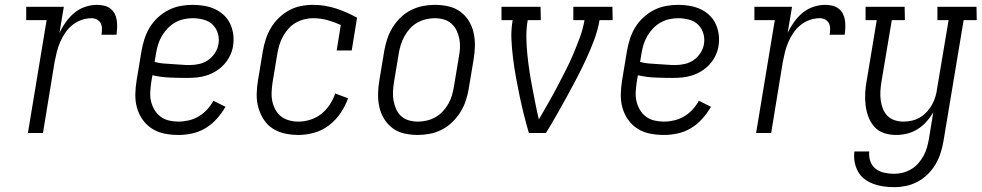

<svg xmlns="http://www.w3.org/2000/svg" viewBox="-20 -548 4044 791"><path d="M95 0 172 -465H88V-520H243L225 -413Q236 -436 251.5 -457.5Q267 -479 287 -495.5Q307 -512 331.5 -520Q356 -528 380 -528Q395 -528 409.5 -524.5Q424 -521 435 -512.5Q446 -504 452.5 -491.5Q459 -479 461 -464.5Q463 -450 462.5 -435Q462 -420 460 -405H398Q400 -417 400 -429.5Q400 -442 395 -452Q390 -462 379.5 -467.5Q369 -473 357 -473Q337 -473 316.5 -466Q296 -459 278.5 -445Q261 -431 248.5 -412.5Q236 -394 227.5 -374Q219 -354 214 -334Q209 -314 205 -293L157 0Z M716 8Q686 8 658 2.5Q630 -3 607 -17.5Q584 -32 568 -54.5Q552 -77 544.5 -103.5Q537 -130 537.5 -159Q538 -188 543 -218L563 -338Q567 -362 575 -387Q583 -412 596.5 -434.5Q610 -457 630.5 -476Q651 -495 675 -507Q699 -519 724 -523.5Q749 -528 774 -528Q798 -528 821.5 -524Q845 -520 865.5 -510.5Q886 -501 902.5 -485.5Q919 -470 928.5 -449.5Q938 -429 941 -405.5Q944 -382 940 -358Q937 -338 927.5 -318.5Q918 -299 903.5 -283Q889 -267 870.5 -255.5Q852 -244 832 -237.5Q812 -231 792 -229Q772 -227 752 -227Q715 -227 679 -228.5Q643 -230 608 -238L603 -209Q600 -188 599 -168Q598 -148 602.5 -129.5Q607 -111 617 -94.5Q627 -78 642 -67Q657 -56 676 -51.5Q695 -47 715 -47Q736 -47 757.5 -52Q779 -57 798.5 -68.5Q818 -80 833.5 -97Q849 -114 859 -133L909 -108Q894 -82 873.5 -59Q853 -36 827.5 -20.5Q802 -5 773 1.5Q744 8 716 8ZM762 -280Q781 -280 801 -284.5Q821 -289 837.5 -300.5Q854 -312 865.5 -329.5Q877 -347 880 -366Q884 -389 877.5 -410.5Q871 -432 856 -446.5Q841 -461 819 -467Q797 -473 774 -473Q756 -473 737.5 -469Q719 -465 702 -455.5Q685 -446 671 -431.5Q657 -417 647 -400Q637 -383 631.5 -365Q626 -347 623 -329L617 -293Q634 -288 652.5 -286.5Q671 -285 689.5 -284Q708 -283 726 -281.5Q744 -280 762 -280Z M1210 8Q1181 8 1153.5 2Q1126 -4 1103.5 -18.5Q1081 -33 1066.5 -55.5Q1052 -78 1044.5 -104.5Q1037 -131 1037.5 -160Q1038 -189 1043 -218L1063 -338Q1067 -362 1075 -386.5Q1083 -411 1096 -433Q1109 -455 1128.5 -474Q1148 -493 1171 -505.5Q1194 -518 1219 -523Q1244 -528 1269 -528Q1319 -528 1364.5 -513Q1410 -498 1451 -475L1429 -340H1367L1384 -445Q1358 -457 1329.5 -465Q1301 -473 1270 -473Q1252 -473 1234 -468.5Q1216 -464 1199 -454.5Q1182 -445 1169 -430.5Q1156 -416 1146.5 -399Q1137 -382 1131.5 -364.5Q1126 -347 1123 -329L1103 -209Q1100 -189 1099 -169Q1098 -149 1102 -130.5Q1106 -112 1115 -95.5Q1124 -79 1138.5 -68Q1153 -57 1171.5 -52Q1190 -47 1210 -47Q1234 -47 1259 -55Q1284 -63 1304 -79Q1324 -95 1338.5 -117Q1353 -139 1361 -163L1414 -143Q1403 -112 1383.5 -83Q1364 -54 1336.5 -32.5Q1309 -11 1275.5 -1.5Q1242 8 1210 8Z M1702 8Q1673 8 1646 2Q1619 -4 1598 -19.5Q1577 -35 1563 -57.5Q1549 -80 1543 -106.5Q1537 -133 1537.5 -161Q1538 -189 1543 -218L1563 -338Q1567 -362 1575 -386.5Q1583 -411 1596.5 -433.5Q1610 -456 1629.5 -475Q1649 -494 1672.5 -506Q1696 -518 1721.5 -523Q1747 -528 1771 -528Q1800 -528 1827 -522Q1854 -516 1875.5 -500.5Q1897 -485 1911 -462.5Q1925 -440 1931 -413.5Q1937 -387 1936.5 -359Q1936 -331 1931 -302L1911 -182Q1907 -158 1899 -133.5Q1891 -109 1877 -86.5Q1863 -64 1843.5 -45Q1824 -26 1800.5 -14Q1777 -2 1751.5 3Q1726 8 1702 8ZM1702 -47Q1720 -47 1739 -51.5Q1758 -56 1774.5 -65.5Q1791 -75 1804.5 -89.5Q1818 -104 1827.5 -121Q1837 -138 1842 -155.5Q1847 -173 1850 -191L1870 -311Q1874 -331 1875 -350Q1876 -369 1872.5 -387.5Q1869 -406 1861 -422.5Q1853 -439 1839.5 -451Q1826 -463 1808 -468Q1790 -473 1771 -473Q1753 -473 1734.5 -468.5Q1716 -464 1699 -454.5Q1682 -445 1669 -430.5Q1656 -416 1646.5 -399Q1637 -382 1631.5 -364.5Q1626 -347 1623 -329L1603 -209Q1600 -189 1599 -170Q1598 -151 1601.5 -132.5Q1605 -114 1612.5 -97.5Q1620 -81 1633.5 -69Q1647 -57 1665 -52Q1683 -47 1702 -47Z M2159 0Q2148 -37 2138.5 -75Q2129 -113 2121 -151Q2113 -189 2106 -227.5Q2099 -266 2094 -305Q2089 -344 2087 -384Q2085 -424 2092 -465H2046V-520H2207L2208 -465H2154Q2148 -429 2148.5 -394Q2149 -359 2152.5 -324.5Q2156 -290 2161 -256.5Q2166 -223 2172.5 -189.5Q2179 -156 2185.5 -122.5Q2192 -89 2200 -56Q2219 -89 2238 -122Q2257 -155 2274.5 -188.5Q2292 -222 2309.5 -256Q2327 -290 2341.5 -324.5Q2356 -359 2369 -394Q2382 -429 2388 -465H2342V-520H2503L2504 -465H2450Q2443 -424 2428 -384Q2413 -344 2395 -305Q2377 -266 2357 -227.5Q2337 -189 2316 -151Q2295 -113 2273.5 -75Q2252 -37 2229 0Z M2716 8Q2686 8 2658 2.5Q2630 -3 2607 -17.5Q2584 -32 2568 -54.5Q2552 -77 2544.5 -103.5Q2537 -130 2537.5 -159Q2538 -188 2543 -218L2563 -338Q2567 -362 2575 -387Q2583 -412 2596.5 -434.5Q2610 -457 2630.5 -476Q2651 -495 2675 -507Q2699 -519 2724 -523.5Q2749 -528 2774 -528Q2798 -528 2821.5 -524Q2845 -520 2865.5 -510.5Q2886 -501 2902.5 -485.5Q2919 -470 2928.5 -449.5Q2938 -429 2941 -405.5Q2944 -382 2940 -358Q2937 -338 2927.5 -318.5Q2918 -299 2903.5 -283Q2889 -267 2870.5 -255.5Q2852 -244 2832 -237.5Q2812 -231 2792 -229Q2772 -227 2752 -227Q2715 -227 2679 -228.5Q2643 -230 2608 -238L2603 -209Q2600 -188 2599 -168Q2598 -148 2602.5 -129.5Q2607 -111 2617 -94.5Q2627 -78 2642 -67Q2657 -56 2676 -51.5Q2695 -47 2715 -47Q2736 -47 2757.5 -52Q2779 -57 2798.5 -68.5Q2818 -80 2833.5 -97Q2849 -114 2859 -133L2909 -108Q2894 -82 2873.5 -59Q2853 -36 2827.5 -20.5Q2802 -5 2773 1.5Q2744 8 2716 8ZM2762 -280Q2781 -280 2801 -284.5Q2821 -289 2837.5 -300.5Q2854 -312 2865.5 -329.5Q2877 -347 2880 -366Q2884 -389 2877.5 -410.5Q2871 -432 2856 -446.5Q2841 -461 2819 -467Q2797 -473 2774 -473Q2756 -473 2737.5 -469Q2719 -465 2702 -455.5Q2685 -446 2671 -431.5Q2657 -417 2647 -400Q2637 -383 2631.5 -365Q2626 -347 2623 -329L2617 -293Q2634 -288 2652.5 -286.5Q2671 -285 2689.5 -284Q2708 -283 2726 -281.5Q2744 -280 2762 -280Z M3095 0 3172 -465H3088V-520H3243L3225 -413Q3236 -436 3251.5 -457.5Q3267 -479 3287 -495.5Q3307 -512 3331.5 -520Q3356 -528 3380 -528Q3395 -528 3409.5 -524.5Q3424 -521 3435 -512.5Q3446 -504 3452.5 -491.5Q3459 -479 3461 -464.5Q3463 -450 3462.5 -435Q3462 -420 3460 -405H3398Q3400 -417 3400 -429.5Q3400 -442 3395 -452Q3390 -462 3379.5 -467.5Q3369 -473 3357 -473Q3337 -473 3316.5 -466Q3296 -459 3278.5 -445Q3261 -431 3248.5 -412.5Q3236 -394 3227.5 -374Q3219 -354 3214 -334Q3209 -314 3205 -293L3157 0Z M3664 223Q3642 223 3620 220Q3598 217 3578 209.5Q3558 202 3541.5 189.5Q3525 177 3515 159Q3505 141 3501 119.5Q3497 98 3500 76H3561Q3559 97 3565.5 116Q3572 135 3587 147Q3602 159 3622.5 163.5Q3643 168 3664 168Q3681 168 3699 163.5Q3717 159 3734 149Q3751 139 3763.5 124.5Q3776 110 3785 93.5Q3794 77 3799 59Q3804 41 3807 24L3825 -86Q3813 -65 3797 -47Q3781 -29 3760.5 -16Q3740 -3 3717 2.5Q3694 8 3671 8Q3645 8 3621.5 0Q3598 -8 3582 -26Q3566 -44 3557.5 -67Q3549 -90 3546 -115Q3543 -140 3544.5 -166Q3546 -192 3551 -218L3592 -465H3546V-520H3707L3708 -465H3654L3611 -209Q3608 -190 3607 -171Q3606 -152 3608.5 -134Q3611 -116 3617.5 -99.5Q3624 -83 3636.5 -70.5Q3649 -58 3666.5 -52.5Q3684 -47 3702 -47Q3719 -47 3737 -51Q3755 -55 3770.5 -64.5Q3786 -74 3799 -88Q3812 -102 3820.5 -118Q3829 -134 3834 -151Q3839 -168 3841 -185L3888 -465H3842V-520H4003L4004 -465H3950L3867 33Q3863 57 3855.5 81Q3848 105 3835 127.5Q3822 150 3803 169Q3784 188 3760.5 200.5Q3737 213 3712.5 218Q3688 223 3664 223Z"/></svg>

Font: Iosevka Curly Slab Light
Style: Italic
Weight: 300
Italic angle: -9°
Monospace: yes
Designer: Belleve Invis
Foundry: Belleve Invis
Version: Version 22.1.2; ttfautohint (v1.8.4)